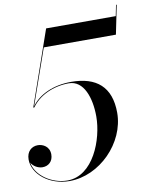

<svg xmlns="http://www.w3.org/2000/svg" viewBox="-90 -870 739 945"><g transform="rotate(-10 280.0 -397.0)"><path d="M469.5 -280.5C469.5 -410.5 398 -469.5 272 -469.5C183.5 -469.5 109.5 -435.5 72 -382L169.5 -660H530L559.5 -804.5H556L545 -750H197L67 -377H72.5C109 -430 181 -464.5 260 -464.5C334 -464.5 365 -374.5 365 -280.5C365 -166 300 5.5 171 5.5C94 5.5 16 -46.5 5 -113C14.5 -95 38 -80 61.5 -80C91 -80 114.5 -100 114.5 -135C114.5 -175 81.5 -191 56.5 -191C26 -191 0 -170 0 -129C0 -56.5 79 10 181 10C332 10 469.5 -130.5 469.5 -280.5Z"/></g></svg>

Font: Bodoni* 48pt
Style: Italic
Weight: 400
Italic angle: -13°
Version: Version 2.3